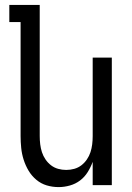

<svg xmlns="http://www.w3.org/2000/svg" viewBox="-20 -755 540 783"><path d="M219 8Q194 8 170.5 1Q147 -6 128 -22Q109 -38 96.5 -59Q84 -80 76.5 -103.5Q69 -127 66.5 -151.5Q64 -176 64 -200V-665H18V-735H142V-200Q142 -183 144 -166.5Q146 -150 151 -134.5Q156 -119 165.5 -105Q175 -91 188 -81Q201 -71 217 -66.5Q233 -62 250 -62Q267 -62 283 -66.5Q299 -71 312 -81Q325 -91 334.5 -105Q344 -119 349 -134.5Q354 -150 356 -166.5Q358 -183 358 -200V-520H436V0H358V-95Q350 -73 337.5 -53Q325 -33 306.5 -19Q288 -5 265 1.5Q242 8 219 8Z"/></svg>

Font: Huly
Style: Regular
Weight: 400
Designer: Belleve Invis
Foundry: Belleve Invis
Version: Version 33.2.5; ttfautohint (v1.8.4)